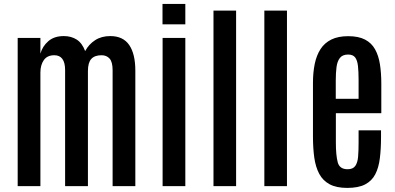

<svg xmlns="http://www.w3.org/2000/svg" viewBox="-20 -920 1953 949"><path d="M67.4 0V-732.4H179.7V-654.8Q189.9 -691.4 219 -716.6Q248 -741.7 295.4 -741.7Q332 -741.7 359.1 -724.4Q386.2 -707 400.9 -667.5Q418.9 -701.2 450.2 -721.4Q481.4 -741.7 524.9 -741.7Q588.4 -741.7 618.7 -697.5Q648.9 -653.3 648.9 -570.8V0H536.6V-573.2Q536.6 -613.8 521.7 -630.4Q506.8 -647 481.9 -647Q447.8 -647 431.2 -628.7Q414.6 -610.4 414.6 -568.8V0H301.8V-574.2Q301.8 -610.4 288.3 -628.7Q274.9 -647 248.5 -647Q213.4 -647 196.5 -622.8Q179.7 -598.6 179.7 -561.5V0Z M783.7 0V-732.4H896V0ZM783.2 -799.8V-900.4H896V-799.8Z M1035.2 0V-867.7H1147V0Z M1286.6 0V-867.7H1398.4V0Z M1696.3 8.8Q1642.6 8.8 1609.1 -9.3Q1575.7 -27.3 1557.9 -60.8Q1540 -94.2 1533.4 -141.1Q1526.9 -188 1526.9 -245.1V-510.3Q1526.9 -561.5 1535.6 -604Q1544.4 -646.5 1564.2 -677.2Q1584 -708 1617.7 -724.6Q1651.4 -741.2 1701.2 -741.2Q1752 -741.2 1784.2 -724.4Q1816.4 -707.5 1833.7 -676.5Q1851.1 -645.5 1857.9 -602.3Q1864.7 -559.1 1864.7 -506.3V-360.4H1640.1V-215.3Q1640.1 -152.8 1649.2 -118.2Q1658.2 -83.5 1698.2 -83.5Q1724.6 -83.5 1736.1 -99.9Q1747.6 -116.2 1750 -145.8Q1752.4 -175.3 1752.4 -214.4V-275.9H1863.3V-241.2Q1863.3 -183.6 1857.4 -137.2Q1851.6 -90.8 1834.7 -58.3Q1817.9 -25.9 1784.7 -8.5Q1751.5 8.8 1696.3 8.8ZM1639.6 -431.6H1752.4V-525.4Q1752.4 -565.9 1749.3 -594Q1746.1 -622.1 1735.4 -636.2Q1724.6 -650.4 1700.7 -650.4Q1673.3 -650.4 1660.2 -633.8Q1647 -617.2 1643.3 -588.4Q1639.6 -559.6 1639.6 -522Z"/></svg>

Font: Antonio SemiBold
Style: Regular
Weight: 600
Designer: Vernon Adams
Foundry: Vernon Adams
Version: Version 1.002